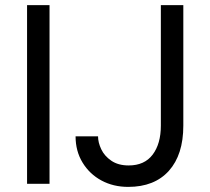

<svg xmlns="http://www.w3.org/2000/svg" viewBox="-20 -720 824 752"><path d="M86 0V-700H174V0ZM482 12Q424 12 377.5 -13Q331 -38 303.5 -83Q276 -128 276 -186H364Q364 -162 376.5 -135.5Q389 -109 416 -90.5Q443 -72 484 -72Q546 -72 578 -114.5Q610 -157 610 -228V-700H698V-228Q698 -114 641.5 -51Q585 12 482 12Z"/></svg>

Font: Liter
Style: Regular
Weight: 400
Designer: Anton Skugarov
Foundry: skugi
Version: Version 1.004; ttfautohint (v1.8.4.7-5d5b)